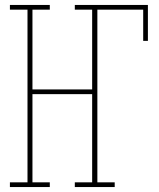

<svg xmlns="http://www.w3.org/2000/svg" viewBox="-20 -755 640 775"><path d="M20 0V-19H91V-716H20V-735H181V-716H111V-394H352V-716H282V-735H577V-590H558V-716H373V-19H443V0H282V-19H352V-375H111V-19H181V0Z"/></svg>

Font: Iosevka Slab Thin Extended
Style: Regular
Weight: 100
Width: 7
Monospace: yes
Designer: Belleve Invis
Foundry: Belleve Invis
Version: Version 11.1.1; ttfautohint (v1.8.3)